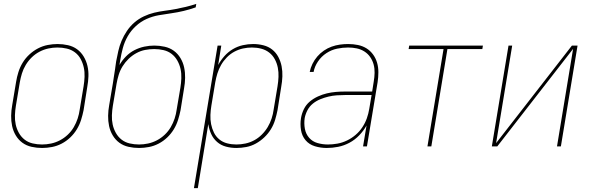

<svg xmlns="http://www.w3.org/2000/svg" viewBox="-20 -755 3040 990"><path d="M197 8Q169 8 142.5 2Q116 -4 95.5 -19Q75 -34 61.5 -56.5Q48 -79 42.5 -105Q37 -131 37.5 -158.5Q38 -186 43 -213L63 -333Q67 -358 75 -383.5Q83 -409 97 -432Q111 -455 131.5 -474Q152 -493 176 -505.5Q200 -518 226 -523Q252 -528 277 -528Q304 -528 330.5 -522Q357 -516 377.5 -501Q398 -486 411.5 -463.5Q425 -441 431 -415Q437 -389 436 -361.5Q435 -334 430 -307L411 -187Q406 -162 398 -136.5Q390 -111 376 -88Q362 -65 342 -46Q322 -27 298 -14.5Q274 -2 248 3Q222 8 197 8ZM197 -10Q220 -10 243.5 -15Q267 -20 289 -31.5Q311 -43 329.5 -60.5Q348 -78 360.5 -99.5Q373 -121 380.5 -144Q388 -167 391 -190L411 -310Q415 -334 416 -359Q417 -384 412 -407Q407 -430 396 -450.5Q385 -471 366.5 -485Q348 -499 324.5 -504.5Q301 -510 276 -510Q253 -510 229.5 -505Q206 -500 184 -488.5Q162 -477 144 -459.5Q126 -442 113 -420.5Q100 -399 93 -376Q86 -353 82 -330L62 -210Q58 -186 57 -161Q56 -136 61 -113Q66 -90 77.5 -69.5Q89 -49 107 -35Q125 -21 148.5 -15.5Q172 -10 197 -10Z M697 8Q669 8 642.5 2Q616 -4 595.5 -19Q575 -34 561.5 -56.5Q548 -79 542.5 -105Q537 -131 537.5 -158.5Q538 -186 543 -213L562 -325Q565 -345 568 -364.5Q571 -384 574 -403V-404Q575 -413 576.5 -421.5Q578 -430 579 -439Q584 -465 590 -492Q596 -519 607 -545Q618 -571 634.5 -595.5Q651 -620 673 -639Q695 -658 721.5 -670.5Q748 -683 775 -689.5Q802 -696 829.5 -699.5Q857 -703 884 -708Q911 -713 938 -719.5Q965 -726 992 -735L989 -717Q958 -706 926.5 -698.5Q895 -691 863 -686.5Q831 -682 799 -676.5Q767 -671 736.5 -657.5Q706 -644 680.5 -620.5Q655 -597 638.5 -568Q622 -539 613.5 -507.5Q605 -476 600 -445Q599 -439 598 -432.5Q597 -426 596 -420Q610 -444 629.5 -464Q649 -484 673.5 -496.5Q698 -509 724 -514.5Q750 -520 776 -520Q803 -520 829.5 -514Q856 -508 876.5 -493Q897 -478 910.5 -455.5Q924 -433 929.5 -407Q935 -381 934.5 -353.5Q934 -326 929 -299L911 -187Q906 -162 898 -136.5Q890 -111 876 -88Q862 -65 842 -46Q822 -27 798 -14.5Q774 -2 748 3Q722 8 697 8ZM697 -10Q720 -10 743.5 -15Q767 -20 789 -31.5Q811 -43 829.5 -60.5Q848 -78 860.5 -99.5Q873 -121 880.5 -144Q888 -167 891 -190L910 -302Q914 -326 915 -351Q916 -376 911 -399Q906 -422 894.5 -442.5Q883 -463 865 -477Q847 -491 823.5 -496.5Q800 -502 775 -502Q752 -502 728.5 -497.5Q705 -493 683 -481Q661 -469 643 -451.5Q625 -434 612 -413Q599 -392 592 -369Q585 -346 581 -323L562 -210Q558 -186 557 -161Q556 -136 561 -113Q566 -90 577.5 -69.5Q589 -49 607 -35Q625 -21 648.5 -15.5Q672 -10 697 -10Z M980 215 1102 -520H1121L1105 -420Q1118 -444 1137 -465.5Q1156 -487 1180.5 -501.5Q1205 -516 1232 -522Q1259 -528 1285 -528Q1312 -528 1338 -521.5Q1364 -515 1383.5 -499.5Q1403 -484 1415 -461.5Q1427 -439 1432 -413.5Q1437 -388 1436 -361Q1435 -334 1430 -307L1411 -187Q1406 -162 1398.5 -137Q1391 -112 1377 -89Q1363 -66 1343 -47Q1323 -28 1299.5 -15Q1276 -2 1250 3Q1224 8 1199 8Q1171 8 1145 1Q1119 -6 1099.5 -23Q1080 -40 1069 -64Q1058 -88 1054 -115L1000 215ZM1199 -10Q1222 -10 1245.5 -15Q1269 -20 1290.5 -31.5Q1312 -43 1330 -61Q1348 -79 1360.5 -100Q1373 -121 1380.5 -144Q1388 -167 1391 -190L1411 -310Q1415 -334 1416 -358.5Q1417 -383 1412.5 -406Q1408 -429 1397 -449.5Q1386 -470 1368 -484Q1350 -498 1327 -504Q1304 -510 1279 -510Q1256 -510 1233 -505Q1210 -500 1188.5 -488.5Q1167 -477 1149.5 -459Q1132 -441 1120 -420Q1108 -399 1101 -376.5Q1094 -354 1090 -331L1070 -211Q1066 -187 1065 -162.5Q1064 -138 1068.5 -115Q1073 -92 1083 -71.5Q1093 -51 1110.5 -36.5Q1128 -22 1151 -16Q1174 -10 1199 -10Z M1665 8Q1633 8 1603.5 -1Q1574 -10 1555.5 -32Q1537 -54 1532 -84.5Q1527 -115 1532 -146Q1536 -170 1547 -192.5Q1558 -215 1577 -231Q1596 -247 1619 -257.5Q1642 -268 1665 -273.5Q1688 -279 1711.5 -281Q1735 -283 1758 -283H1899L1907 -334Q1911 -357 1911.5 -379.5Q1912 -402 1906.5 -422.5Q1901 -443 1889 -460.5Q1877 -478 1859 -489.5Q1841 -501 1819.5 -505.5Q1798 -510 1775 -510Q1747 -510 1718 -504Q1689 -498 1663 -481Q1637 -464 1619.5 -438Q1602 -412 1597 -384H1577Q1581 -405 1591 -425.5Q1601 -446 1616 -463.5Q1631 -481 1650 -494Q1669 -507 1690 -514.5Q1711 -522 1732.5 -525Q1754 -528 1775 -528Q1801 -528 1825.5 -523Q1850 -518 1870 -505.5Q1890 -493 1904 -473.5Q1918 -454 1924.5 -431Q1931 -408 1931 -382.5Q1931 -357 1927 -331L1872 0H1852L1870 -108Q1855 -81 1832.5 -57.5Q1810 -34 1782 -19Q1754 -4 1724 2Q1694 8 1665 8ZM1671 -10Q1695 -10 1720 -14.5Q1745 -19 1769 -30.5Q1793 -42 1813.5 -59.5Q1834 -77 1848.5 -99Q1863 -121 1871.5 -145Q1880 -169 1884 -194L1896 -265H1758Q1738 -265 1716.5 -263.5Q1695 -262 1674 -257Q1653 -252 1632 -243.5Q1611 -235 1593.5 -221Q1576 -207 1565.5 -187Q1555 -167 1551 -146Q1547 -118 1552 -91Q1557 -64 1574 -44.5Q1591 -25 1617 -17.5Q1643 -10 1671 -10Z M2184 0 2267 -502H2087L2090 -520H2470L2467 -502H2287L2204 0Z M2516 0 2602 -520H2621L2538 -17L2929 -520H2958L2872 0H2852L2935 -503L2544 0Z"/></svg>

Font: Iosevka SS04 Thin Oblique
Style: Regular
Weight: 100
Italic angle: -9°
Monospace: yes
Designer: Belleve Invis
Foundry: Belleve Invis
Version: Version 19.0.0; ttfautohint (v1.8.4)